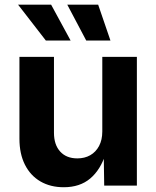

<svg xmlns="http://www.w3.org/2000/svg" viewBox="-20 -787 663 814"><path d="M250.3 6.8Q193.8 6.8 151.4 -17.8Q109 -42.5 85.7 -88.7Q62.4 -134.9 62.4 -198.7V-545.9H208.8V-224.2Q208.8 -173.3 235.2 -144.4Q261.5 -115.5 307.8 -115.5Q339 -115.5 362.7 -129Q386.5 -142.6 400.1 -168.3Q413.7 -194 413.7 -229.8V-545.9H560.3V0H421.8L419.7 -136.3H428.3Q406.6 -67.5 362.6 -30.3Q318.6 6.8 250.3 6.8ZM345.6 -615.1 265.3 -767.1H396.2L448.3 -615.1ZM174.4 -615.1 56.7 -767.1H196.8L279.4 -615.1Z"/></svg>

Font: Atlassian Sans
Style: Regular
Weight: 400
Designer: Rasmus Andersson
Foundry: Modifications by Atlassian Pty Ltd, manufactured by rsms
Version: Version 4.001;git-9221beed3